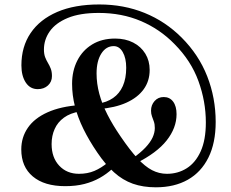

<svg xmlns="http://www.w3.org/2000/svg" viewBox="-20 -798 1008 839"><path d="M661 20.5Q742 20.5 800.5 -12.5Q859 -45.5 890.8 -109.5Q922.5 -173.5 922.5 -265Q922.5 -370 885.5 -464.5Q848.5 -559 773.5 -634Q703 -704.5 612 -741.5Q521 -778.5 414 -778.5Q306 -778.5 230 -745.8Q154 -713 113.8 -653.5Q73.5 -594 73.5 -512.5Q73.5 -466.5 92.5 -437.5Q111.5 -408.5 145 -408.5Q172 -408.5 189.5 -424.5Q207 -440.5 207 -465.5Q207 -484.5 201.8 -498Q196.5 -511.5 189.5 -523Q182.5 -534.5 177.2 -548.2Q172 -562 172 -581.5Q172 -625 197.5 -661.2Q223 -697.5 276 -719.5Q329 -741.5 411.5 -741.5Q512 -741.5 595.2 -706.2Q678.5 -671 742.5 -605.5Q815 -532.5 847.2 -443.5Q879.5 -354.5 879.5 -263Q879.5 -186.5 857 -136.8Q834.5 -87 796 -62.8Q757.5 -38.5 709.5 -38.5Q675 -38.5 644.2 -54.5Q613.5 -70.5 580.8 -106Q548 -141.5 507.5 -201Q473 -251 449.5 -297.2Q426 -343.5 414 -388Q402 -432.5 402 -477Q402 -531.5 422.8 -564Q443.5 -596.5 477 -596.5Q501.5 -596.5 516.5 -570.2Q531.5 -544 531.5 -502Q531.5 -455.5 516.8 -422.2Q502 -389 474.2 -369.8Q446.5 -350.5 407.5 -345L412.5 -321.5Q482.5 -327 532 -349.2Q581.5 -371.5 607.8 -407.8Q634 -444 634 -492.5Q634 -532.5 615 -563.5Q596 -594.5 562 -612Q528 -629.5 483 -629.5Q425 -629.5 382.8 -603.8Q340.5 -578 317.8 -533.2Q295 -488.5 295 -431.5Q295 -382 307.5 -333.2Q320 -284.5 344.5 -234.5Q369 -184.5 405.5 -131Q441 -78.5 478.5 -44.8Q516 -11 560.5 4.8Q605 20.5 661 20.5ZM559 -105.5 574.5 -84.5Q665 -129.5 708.2 -184.2Q751.5 -239 751.5 -299Q751.5 -334 736.5 -354Q721.5 -374 695.5 -374Q671 -374 655.5 -356.5Q640 -339 640 -314.5Q640 -300.5 644 -289.8Q648 -279 652.2 -267.2Q656.5 -255.5 656.5 -238.5Q656.5 -218.5 646.8 -197.2Q637 -176 615.5 -153.2Q594 -130.5 559 -105.5ZM329.5 -311V-339Q245 -333 187.8 -307.2Q130.5 -281.5 101.8 -239.8Q73 -198 73 -145Q73 -69 123.5 -26.8Q174 15.5 265 15.5Q311.5 15.5 348.5 6Q385.5 -3.5 415.8 -20.5Q446 -37.5 471.5 -61L451.5 -88Q422.5 -64 392.5 -51.2Q362.5 -38.5 325 -38.5Q272 -38.5 238.8 -74Q205.5 -109.5 205.5 -168.5Q205.5 -204.5 218.8 -234.2Q232 -264 259.5 -284Q287 -304 329.5 -311Z"/></svg>

Font: Fraunces Medium
Style: Regular
Weight: 500
Version: Version 1.000;[b76b70a41]